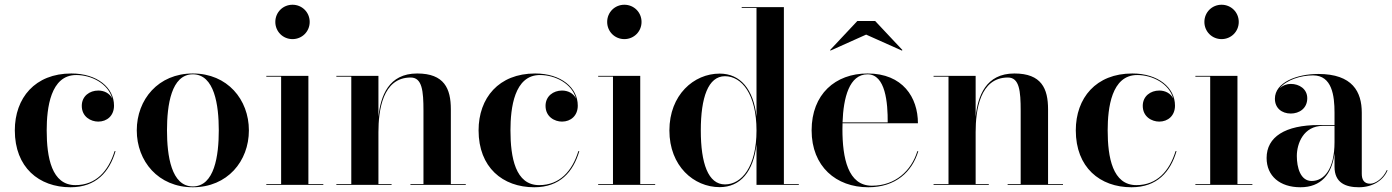

<svg xmlns="http://www.w3.org/2000/svg" viewBox="-20 -780 5874 810"><path d="M467.5 -142.5H463.5C437.5 -58 384.5 1 298 1C198 1 177 -115.5 177 -230C177 -324 193 -463.5 301.5 -463.5C365.5 -463.5 436 -428 453.5 -364.5C442.5 -386.5 419.5 -398 394.5 -398C358 -398 325 -374.5 325 -333.5C325 -287 363.5 -267 394.5 -267C431.5 -267 461 -292 461 -334.5C461 -410 390.5 -470 281 -470C127.5 -470 42.5 -366.5 42.5 -230C42.5 -74 144 10 277.5 10C385 10 441.5 -54 467.5 -142.5Z M557 -230C557 -100 647.5 10 793.5 10C939.5 10 1030 -100 1030 -230C1030 -360 939.5 -470 793.5 -470C647.5 -470 557 -360 557 -230ZM684.5 -230C684.5 -336.5 702.5 -466.5 793.5 -466.5C885 -466.5 903 -336.5 903 -230C903 -123.5 885 6.5 793.5 6.5C702.5 6.5 684.5 -123.5 684.5 -230Z M1141.5 -687.5C1141.5 -647 1173.5 -615 1214 -615C1254.5 -615 1286.5 -647 1286.5 -687.5C1286.5 -728 1254.5 -760 1214 -760C1173.5 -760 1141.5 -728 1141.5 -687.5ZM1103.5 -3.5V0H1344V-3.5H1281V-460H1103.5V-456.5H1166V-3.5Z M1399 -3.5V0H1632V-3.5H1576.5V-223C1576.5 -312.5 1593.5 -453 1712.5 -453C1761 -453 1766.5 -396.5 1766.5 -312.5V-3.5H1711.5V0H1945V-3.5H1882V-319C1882 -406 1854.5 -470 1740 -470C1619.5 -470 1585.5 -375 1576.5 -287V-460H1399V-456.5H1462V-3.5Z M2424 -142.5H2420C2394 -58 2341 1 2254.5 1C2154.5 1 2133.5 -115.5 2133.5 -230C2133.5 -324 2149.5 -463.5 2258 -463.5C2322 -463.5 2392.5 -428 2410 -364.5C2399 -386.5 2376 -398 2351 -398C2314.5 -398 2281.5 -374.5 2281.5 -333.5C2281.5 -287 2320 -267 2351 -267C2388 -267 2417.5 -292 2417.5 -334.5C2417.5 -410 2347 -470 2237.5 -470C2084 -470 1999 -366.5 1999 -230C1999 -74 2100.5 10 2234 10C2341.5 10 2398 -54 2424 -142.5Z M2541.5 -687.5C2541.5 -647 2573.5 -615 2614 -615C2654.5 -615 2686.5 -647 2686.5 -687.5C2686.5 -728 2654.5 -760 2614 -760C2573.5 -760 2541.5 -728 2541.5 -687.5ZM2503.5 -3.5V0H2744V-3.5H2681V-460H2503.5V-456.5H2566V-3.5Z M3350 -3.5H3287V-750H3109V-746.5H3171.5V-288.5C3158.5 -403.5 3103.5 -469.5 3016 -469.5C2907 -469.5 2804 -379.5 2804 -229.5C2804 -79.5 2907 9.5 3016 9.5C3104 9.5 3158.5 -56.5 3171.5 -171V0H3350ZM3171.5 -229.5C3171.5 -77.5 3109.5 -2 3038.5 -2C2967.5 -2 2936.5 -91 2936.5 -229.5C2936.5 -368.5 2967.5 -458.5 3038.5 -458.5C3109.5 -458.5 3171.5 -382 3171.5 -229.5Z M3634 -634 3785 -566.5 3787 -569 3672 -691.5H3597L3482 -569L3483.5 -566.5ZM3854 -142H3850C3825 -60 3757 3.5 3658.5 3.5C3557 3.5 3534 -113.5 3534 -235C3534 -243.5 3534 -252 3534.5 -260H3852.5C3852.5 -369 3788.5 -470 3640 -470C3504 -470 3404 -382.5 3404 -230C3404 -77.5 3507.5 10 3643 10C3759 10 3828 -55.5 3854 -142ZM3640 -466.5C3716 -466.5 3725.5 -346 3725 -263.5H3534.5C3538 -368 3563 -466.5 3640 -466.5Z M3918.5 -3.5V0H4151.5V-3.5H4096V-223C4096 -312.5 4113 -453 4232 -453C4280.5 -453 4286 -396.5 4286 -312.5V-3.5H4231V0H4464.5V-3.5H4401.5V-319C4401.5 -406 4374 -470 4259.5 -470C4139 -470 4105 -375 4096 -287V-460H3918.5V-456.5H3981.5V-3.5Z M4943.5 -142.5H4939.5C4913.5 -58 4860.5 1 4774 1C4674 1 4653 -115.5 4653 -230C4653 -324 4669 -463.5 4777.5 -463.5C4841.5 -463.5 4912 -428 4929.5 -364.5C4918.5 -386.5 4895.5 -398 4870.5 -398C4834 -398 4801 -374.5 4801 -333.5C4801 -287 4839.5 -267 4870.5 -267C4907.5 -267 4937 -292 4937 -334.5C4937 -410 4866.5 -470 4757 -470C4603.5 -470 4518.5 -366.5 4518.5 -230C4518.5 -74 4620 10 4753.5 10C4861 10 4917.5 -54 4943.5 -142.5Z M5061 -687.5C5061 -647 5093 -615 5133.5 -615C5174 -615 5206 -647 5206 -687.5C5206 -728 5174 -760 5133.5 -760C5093 -760 5061 -728 5061 -687.5ZM5023 -3.5V0H5263.5V-3.5H5200.5V-460H5023V-456.5H5085.5V-3.5Z M5544 -252.5C5402 -252.5 5323.5 -202.5 5323.5 -113.5C5323.5 -37.5 5379.5 10 5466 10C5553 10 5598.5 -44 5610 -132.5V-76.5C5610 -8.5 5657 10 5713 10C5769 10 5815 -17.5 5833.5 -61L5831 -63C5814 -25.5 5781.5 -5 5760.5 -5C5733 -5 5725 -24 5725 -47V-304.5C5725 -392 5686.5 -468 5541.5 -468C5450.5 -468 5358.5 -432 5358.5 -363.5C5358.5 -324 5387.5 -301 5425.5 -301C5460.5 -301 5495 -322 5495 -365.5C5495 -404.5 5461.5 -426 5425.5 -426C5408 -426 5391.5 -419.5 5379 -408C5407.5 -443.5 5468.5 -462 5519.5 -462C5599.5 -462 5610 -376.5 5610 -304.5V-252.5ZM5513.5 -16.5C5466 -16.5 5451 -73.5 5451 -122C5451 -174 5479 -249 5561 -249H5610V-180.5C5610 -65.5 5565.5 -16.5 5513.5 -16.5Z"/></svg>

Font: Bodoni* 48pt Medium
Style: Regular
Weight: 500
Version: Version 2.3